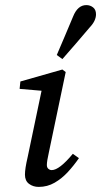

<svg xmlns="http://www.w3.org/2000/svg" viewBox="-20 -723 397 754"><path d="M78 -37Q78 -49 80.5 -65.5Q83 -82 89 -108L146 -380L162 -365L57 -374L60 -403L225 -450L238 -440L172 -125Q164 -90 164 -75Q164 -65 170 -60Q176 -55 183 -55Q213 -55 266 -119L290 -102Q270 -73 246.5 -47.5Q223 -22 194.5 -5.5Q166 11 132 11Q110 11 94 -1Q78 -13 78 -37ZM203 -507Q219 -544 235 -582Q251 -620 267 -658Q285 -703 319 -703Q334 -703 345.5 -694Q357 -685 357 -667Q357 -641 332 -615Q306 -584 279.5 -553.5Q253 -523 225 -491Z"/></svg>

Font: Lisu Bosa Medium
Style: Italic
Weight: 500
Italic angle: -19°
Designer: David Morse, Annie Olsen, Victor Gaultney, Frank Grießhammer (Latin)
Foundry: SIL International
Version: Version 2.000